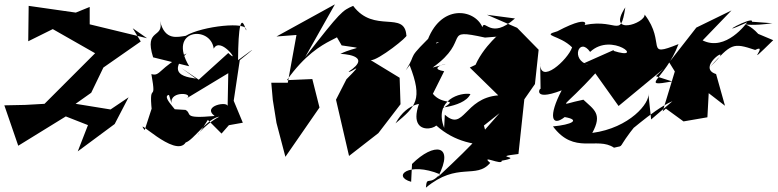

<svg xmlns="http://www.w3.org/2000/svg" viewBox="-60 -629 3580 884"><path d="M226 -107 360 -202 416 -318 588 -438 551 -499 617 -453 353 -517V-597L289 -571L72 -602L70 -439L183 -495L434 -352L379 -385L145 -151L56 -146L-40 -144L24 42L243 -93L345 -53L298 68L468 -58L532 -181L449 -125L165 -171Z M1058 -64 1016 -165 1044 -352C1090 -389 1149 -436 1036 -352C1037 -506 1049 -570 1073 -489C1087 -533 869 -509 795 -464C758 -459 699 -440 677 -532C697 -449 602 -502 645 -365L811 -324C708 -495 910 -514 924 -405C956 -466 1053 -325 991 -385L855 -262L775 -316L849 -262C872 -275 678 -256 799 -383C670 -317 679 -275 637 -288C665 -132 618 -283 643 -85C651 -184 652 -168 606 -30C551 -103 747 103 795 27C831 16 894 -84 950 -92C847 -37 813 60 897 -77L960 -14C1046 -112 1044 -106 957 -46ZM730 -153C719 -215 847 -200 794 -173L991 -292L988 -138C994 -166 867 -142 928 -95C776 -81 827 -106 794 -123L728 -127C797 -86 673 -185 718 -192Z M1513 -420C1626 -402 1584 -418 1507 -381C1507 -381 1664 -377 1545 -299C1554 -291 1626 -356 1535 -264L1487 -170L1547 89L1682 -16L1784 -149L1780 -271L1647 -352C1680 -349 1825 -465 1811 -466C1803 -582 1662 -473 1566 -602C1516 -580 1510 -578 1345 -366L1482 -609L1213 -461L1305 -468L1265 -248H1189L1196 -169L1213 -63L1254 93L1411 -134L1378 -265L1261 -260C1424 -491 1566 -437 1470 -494Z M2168 -51 2240 -108C2154 -13 2149 6 1957 185C2036 33 1937 26 1837 126L1833 208C1743 183 1822 114 1965 173C1916 230 1905 177 1901 235C2046 114 2132 198 2197 121C2148 80 2254 135 2250 111C2361 91 2191 96 2327 80L2358 -208L2339 -150L2403 -242L2420 -400L2321 -501L2182 -561L2311 -544C2198 -443 2172 -545 2161 -504C2126 -588 1965 -615 1904 -431C2026 -434 1999 -458 1948 -428C1975 -490 1886 -386 1955 -493C1798 -341 1867 -397 1808 -305L1826 -329C1888 -170 1855 -139 1761 -61C1819 -168 1905 -149 1869 -151C1803 38 2042 -62 1919 -81C1999 8 2092 36 2193 40ZM2219 -373 2103 -318 2234 -190C2076 -177 2077 -21 1988 -101L1985 -40C1935 -171 2063 -205 2106 -196C2073 -126 1898 -131 1982 -132C2052 -180 1980 -140 1933 -197L1985 -301C1881 -319 2084 -356 1932 -318C2113 -447 1968 -501 2173 -456L2224 -460C2275 -501 2158 -418 2121 -309Z M2938 -79 2925 -199C2934 -156 2839 -40 2667 -17C2715 -105 2675 -124 2626 -170C2501 -145 2523 -116 2688 -299L2661 -319L2788 -141L2995 -312L2960 -278L3035 -254C2878 -226 3002 -261 3064 -426C2903 -361 3010 -429 2908 -562C2911 -521 2731 -461 2819 -595C2795 -437 2783 -559 2599 -506C2635 -487 2687 -581 2506 -485C2428 -463 2516 -469 2574 -411C2556 -355 2422 -232 2427 -342L2429 -216C2433 -239 2378 -156 2526 -213C2464 -95 2479 -42 2540 -90C2615 -77 2572 -55 2486 -47C2584 85 2688 -2 2767 51C2822 37 2771 66 2873 -60C2792 24 2940 -123 3036 -163ZM2837 -318 2764 -398 2629 -338 2650 -330C2564 -353 2607 -462 2657 -390C2757 -484 2916 -346 2764 -395Z M3402 -529C3412 -561 3210 -448 3380 -526C3377 -522 3282 -390 3175 -443L3308 -581L3146 -502L3021 -342L3047 -300L2991 -116L3006 -129L3087 -70L3197 -89L3203 -200L3278 -142L3237 -288C3132 -321 3349 -452 3208 -320C3308 -428 3312 -434 3417 -399C3485 -434 3352 -299 3500 -444L3431 -473C3359 -553 3312 -496 3496 -522Z"/></svg>

Font: Asimov Silicon
Style: Regular
Weight: 400
Designer: Google
Version: Version 2.000980; 2014